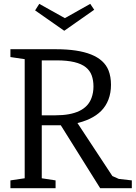

<svg xmlns="http://www.w3.org/2000/svg" viewBox="-20 -997 718 1017"><path d="M554.7 -624.5Q567.9 -590.8 567.9 -547.9Q567.9 -504.9 554.4 -469.7Q541 -434.6 515.6 -409.2Q467.3 -360.8 373.5 -341.3L382.3 -357.4L575.2 -64.5L609.4 -49.3L678.2 -41.5V0H510.7L291 -351.1L332 -333.5H201.2V-52.7L274.4 -41.5V0H35.2V-41.5L110.8 -52.7V-683.6L35.2 -694.8V-736.3H275.9Q509.8 -736.3 554.7 -624.5ZM201.2 -677.2V-386.2H273.4Q431.6 -386.2 464.8 -478.5Q475.1 -506.3 475.1 -538.8Q475.1 -571.3 465.8 -597.2Q456.5 -623 434.6 -640.6Q389.2 -677.2 280.8 -677.2ZM320.3 -834 166 -941.9 188 -976.6 323.7 -900.9 458 -976.6 479 -945.3Z"/></svg>

Font: Habibi
Style: Regular
Weight: 400
Designer: Magnus Gaarde
Foundry: Magnus Gaarde
Version: Version 1.001